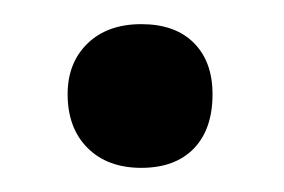

<svg xmlns="http://www.w3.org/2000/svg" viewBox="-20 -280 235 159"><path d="M36 -202Q36 -228 52.5 -244Q69 -260 97 -260Q125 -260 140.5 -244.5Q156 -229 156 -202Q156 -173 140.5 -157Q125 -141 97 -141Q69 -141 52.5 -157.5Q36 -174 36 -202Z"/></svg>

Font: Cormorant Garamond
Style: Bold
Weight: 700
Designer: Christian Thalmann (Catharsis Fonts)
Foundry: Catharsis Fonts
Version: Version 4.000